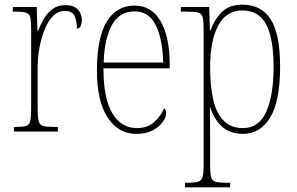

<svg xmlns="http://www.w3.org/2000/svg" viewBox="-20 -566 1278 826"><path d="M40 0V-20H47Q78 -20 92 -24Q106 -28 110 -44.5Q114 -61 114 -97V-441Q114 -476 110 -492Q106 -508 90.5 -512Q75 -516 42 -516H35V-536H138L141 -432H143Q153 -457 167.5 -483Q182 -509 205 -526.5Q228 -544 262 -544Q297 -544 314.5 -525.5Q332 -507 332 -481Q332 -465 327 -454Q322 -443 311 -443Q311 -475 301 -497Q291 -519 258 -519Q230 -519 208.5 -497.5Q187 -476 172.5 -440.5Q158 -405 150 -362Q142 -319 142 -277V-97Q142 -61 146.5 -44.5Q151 -28 165.5 -24Q180 -20 211 -20H229V0Z M567 10Q489 10 443 -60.5Q397 -131 397 -262Q397 -403 439 -472.5Q481 -542 559 -542Q632 -542 671 -474.5Q710 -407 710 -291V-272H425Q425 -142 463.5 -78.5Q502 -15 568 -15Q615 -15 643.5 -41Q672 -67 686 -100Q695 -95 695 -79Q695 -63 680.5 -42Q666 -21 637.5 -5.5Q609 10 567 10ZM682 -297Q680 -395 651 -456Q622 -517 559 -517Q493 -517 461 -457.5Q429 -398 426 -297Z M776 240V220H789Q819 220 833 215.5Q847 211 851.5 195Q856 179 856 143V-441Q856 -476 852 -492Q848 -508 832.5 -512Q817 -516 782 -516H758V-536H880L883 -436H886Q903 -483 935 -514.5Q967 -546 1023 -546Q1104 -546 1144.5 -483Q1185 -420 1185 -279Q1185 -130 1142 -60Q1099 10 1026 10Q970 10 935.5 -21Q901 -52 884 -105H883Q883 -88 883.5 -58Q884 -28 884 14V143Q884 179 888 195Q892 211 906 215.5Q920 220 950 220H970V240ZM1026 -15Q1094 -15 1125.5 -85.5Q1157 -156 1157 -278Q1157 -401 1125 -461Q1093 -521 1023 -521Q952 -521 918 -455Q884 -389 884 -277Q884 -198 897 -139Q910 -80 941.5 -47.5Q973 -15 1026 -15Z"/></svg>

Font: Noto Serif Tamil Condensed Thin
Style: Italic
Weight: 100
Width: 3
Italic angle: -12°
Designer: Indian Type Foundry, Tom Grace, and the Monotype Design Team
Foundry: Monotype Imaging Inc.
Version: Version 2.003; ttfautohint (v1.8.4.7-5d5b)